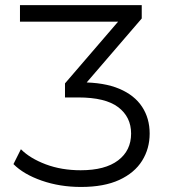

<svg xmlns="http://www.w3.org/2000/svg" viewBox="-20 -720 657 746"><path d="M294.7 6.4Q212.5 6.4 142 -18.2Q71.5 -42.8 32.3 -82.4L61.2 -140.2Q96.6 -104.6 157.8 -81.5Q219 -58.5 293.4 -58.5Q388.5 -58.5 439 -96.9Q489.4 -135.2 489.4 -201.1Q489.4 -265.2 439.7 -303.3Q389.9 -341.4 283.6 -341.4H232.5V-396L466.2 -667.6L472.7 -635.7H57.6V-700H530.7V-648.2L297 -376.6L267.8 -400H295.1Q384.7 -400 443.7 -375Q502.8 -349.9 532.1 -305Q561.5 -260.2 561.5 -201.1Q561.5 -142.5 532.1 -95.4Q502.7 -48.3 443.4 -20.9Q384.2 6.4 294.7 6.4Z"/></svg>

Font: Montserrat Alternates Thin
Style: Regular
Weight: 100
Designer: Julieta Ulanovsky
Foundry: Julieta Ulanovsky
Version: Version 9.000